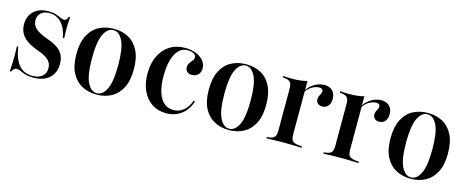

<svg xmlns="http://www.w3.org/2000/svg" viewBox="-31 -827 3009 1237"><g transform="rotate(15 1473.5 -209.0)"><path d="M196 11.3Q162.9 11.3 141.9 4.4Q121 -2.4 106.9 -9.3Q92.7 -16.1 80.6 -16.1Q58.9 -16.1 49.2 10.5H40.3Q41.9 -15.3 43.1 -41.5Q44.4 -67.7 44.4 -96.4Q44.4 -125 42.7 -156.5H51.6Q64.5 -75 97.6 -36.7Q130.6 1.6 187.9 1.6Q229 1.6 252.4 -18.1Q275.8 -37.9 275.8 -72.6Q275.8 -104 254.4 -125.4Q233.1 -146.8 180.6 -165.3Q112.1 -189.5 81 -223.4Q50 -257.3 50 -306.5Q50 -362.1 85.9 -394.8Q121.8 -427.4 181.5 -427.4Q211.3 -427.4 231.5 -421Q251.6 -414.5 265.3 -407.7Q279 -400.8 291.1 -400.8Q300 -400.8 306.5 -406.9Q312.9 -412.9 316.9 -426.6H325.8Q323.4 -406.5 322.6 -385.5Q321.8 -364.5 321.8 -340.3Q321.8 -316.1 323.4 -285.5H314.5Q304 -348.4 271 -383.1Q237.9 -417.7 191.1 -417.7Q155.6 -417.7 135.1 -399.6Q114.5 -381.5 114.5 -350.8Q114.5 -317.7 139.1 -295.6Q163.7 -273.4 221 -253.2Q283.9 -232.3 312.1 -200.4Q340.3 -168.5 340.3 -118.5Q340.3 -58.1 302 -23.4Q263.7 11.3 196 11.3Z M617.7 11.3Q562.1 11.3 519 -12.1Q475.8 -35.5 450.8 -83.5Q425.8 -131.5 425.8 -208.1Q425.8 -283.9 450.8 -332.7Q475.8 -381.5 519.4 -404.4Q562.9 -427.4 617.7 -427.4Q673.4 -427.4 716.1 -404.4Q758.9 -381.5 783.9 -332.7Q808.9 -283.9 808.9 -208.1Q808.9 -131.5 783.9 -83.5Q758.9 -35.5 716.1 -12.1Q673.4 11.3 617.7 11.3ZM617.7 2.4Q655.6 2.4 680.2 -46.4Q704.8 -95.2 704.8 -208.1Q704.8 -320.2 680.2 -369.4Q655.6 -418.5 617.7 -418.5Q579 -418.5 554.4 -369.4Q529.8 -320.2 529.8 -208.1Q529.8 -95.2 554.4 -46.4Q579 2.4 617.7 2.4Z M1081.5 11.3Q1026.6 11.3 986.3 -15.7Q946 -42.7 923.4 -91.1Q900.8 -139.5 900.8 -204.8Q900.8 -272.6 924.6 -322.6Q948.4 -372.6 991.5 -400Q1034.7 -427.4 1093.5 -427.4Q1134.7 -427.4 1166.5 -414.5Q1198.4 -401.6 1216.9 -379Q1235.5 -356.5 1235.5 -327.4Q1235.5 -301.6 1219.8 -285.9Q1204 -270.2 1179.8 -270.2Q1158.9 -270.2 1146.8 -280.6Q1134.7 -291.1 1134.7 -308.9Q1134.7 -326.6 1143.1 -339.1Q1151.6 -351.6 1160.5 -362.1Q1169.4 -372.6 1169.4 -385.5Q1169.4 -399.2 1153.2 -408.1Q1137.1 -416.9 1112.9 -416.9Q1062.1 -416.9 1033.5 -364.5Q1004.8 -312.1 1004.8 -217.7Q1004.8 -123.4 1035.1 -72.2Q1065.3 -21 1121.8 -21Q1160.5 -21 1189.1 -44.8Q1217.7 -68.5 1233.9 -113.7L1242.7 -109.7Q1224.2 -51.6 1181.9 -20.2Q1139.5 11.3 1081.5 11.3Z M1500.8 11.3Q1445.2 11.3 1402 -12.1Q1358.9 -35.5 1333.9 -83.5Q1308.9 -131.5 1308.9 -208.1Q1308.9 -283.9 1333.9 -332.7Q1358.9 -381.5 1402.4 -404.4Q1446 -427.4 1500.8 -427.4Q1556.5 -427.4 1599.2 -404.4Q1641.9 -381.5 1666.9 -332.7Q1691.9 -283.9 1691.9 -208.1Q1691.9 -131.5 1666.9 -83.5Q1641.9 -35.5 1599.2 -12.1Q1556.5 11.3 1500.8 11.3ZM1500.8 2.4Q1538.7 2.4 1563.3 -46.4Q1587.9 -95.2 1587.9 -208.1Q1587.9 -320.2 1563.3 -369.4Q1538.7 -418.5 1500.8 -418.5Q1462.1 -418.5 1437.5 -369.4Q1412.9 -320.2 1412.9 -208.1Q1412.9 -95.2 1437.5 -46.4Q1462.1 2.4 1500.8 2.4Z M1859.7 -2.4Q1832.3 -2.4 1806.9 -1.6Q1781.5 -0.8 1749.2 0V-8.9L1762.1 -9.7Q1789.5 -12.9 1800 -25.4Q1810.5 -37.9 1810.5 -68.5V-207.3H1908.9V-68.5Q1908.9 -47.6 1913.7 -35.9Q1918.5 -24.2 1929.8 -18.5Q1941.1 -12.9 1961.3 -10.5L1983.9 -8.9V0Q1960.5 -0.8 1939.9 -1.2Q1919.4 -1.6 1900 -2Q1880.6 -2.4 1859.7 -2.4ZM1810.5 -207.3V-347.6Q1810.5 -378.2 1800 -390.3Q1789.5 -402.4 1760.5 -405.6L1749.2 -407.3V-416.1Q1769.4 -414.5 1782.7 -414.1Q1796 -413.7 1809.7 -413.7Q1837.9 -413.7 1862.5 -416.5Q1887.1 -419.4 1908.9 -425V-416.1V-207.3ZM2041.9 -291.1Q2023.4 -291.1 2012.1 -301.6Q2000.8 -312.1 2000.8 -328.2Q2000.8 -340.3 2005.2 -349.6Q2009.7 -358.9 2014.1 -367.3Q2018.5 -375.8 2018.5 -385.5Q2018.5 -404.8 1994.4 -404.8Q1979 -404.8 1961.7 -398Q1944.4 -391.1 1930.2 -379Q1916.1 -366.9 1907.3 -352.4V-362.1Q1925 -391.9 1957.3 -410.5Q1989.5 -429 2022.6 -429Q2056.5 -429 2076.2 -409.3Q2096 -389.5 2096 -355.6Q2096 -325.8 2081.5 -308.5Q2066.9 -291.1 2041.9 -291.1Z M2239.5 -2.4Q2212.1 -2.4 2186.7 -1.6Q2161.3 -0.8 2129 0V-8.9L2141.9 -9.7Q2169.4 -12.9 2179.8 -25.4Q2190.3 -37.9 2190.3 -68.5V-207.3H2288.7V-68.5Q2288.7 -47.6 2293.5 -35.9Q2298.4 -24.2 2309.7 -18.5Q2321 -12.9 2341.1 -10.5L2363.7 -8.9V0Q2340.3 -0.8 2319.8 -1.2Q2299.2 -1.6 2279.8 -2Q2260.5 -2.4 2239.5 -2.4ZM2190.3 -207.3V-347.6Q2190.3 -378.2 2179.8 -390.3Q2169.4 -402.4 2140.3 -405.6L2129 -407.3V-416.1Q2149.2 -414.5 2162.5 -414.1Q2175.8 -413.7 2189.5 -413.7Q2217.7 -413.7 2242.3 -416.5Q2266.9 -419.4 2288.7 -425V-416.1V-207.3ZM2421.8 -291.1Q2403.2 -291.1 2391.9 -301.6Q2380.6 -312.1 2380.6 -328.2Q2380.6 -340.3 2385.1 -349.6Q2389.5 -358.9 2394 -367.3Q2398.4 -375.8 2398.4 -385.5Q2398.4 -404.8 2374.2 -404.8Q2358.9 -404.8 2341.5 -398Q2324.2 -391.1 2310.1 -379Q2296 -366.9 2287.1 -352.4V-362.1Q2304.8 -391.9 2337.1 -410.5Q2369.4 -429 2402.4 -429Q2436.3 -429 2456 -409.3Q2475.8 -389.5 2475.8 -355.6Q2475.8 -325.8 2461.3 -308.5Q2446.8 -291.1 2421.8 -291.1Z M2712.9 11.3Q2657.3 11.3 2614.1 -12.1Q2571 -35.5 2546 -83.5Q2521 -131.5 2521 -208.1Q2521 -283.9 2546 -332.7Q2571 -381.5 2614.5 -404.4Q2658.1 -427.4 2712.9 -427.4Q2768.5 -427.4 2811.3 -404.4Q2854 -381.5 2879 -332.7Q2904 -283.9 2904 -208.1Q2904 -131.5 2879 -83.5Q2854 -35.5 2811.3 -12.1Q2768.5 11.3 2712.9 11.3ZM2712.9 2.4Q2750.8 2.4 2775.4 -46.4Q2800 -95.2 2800 -208.1Q2800 -320.2 2775.4 -369.4Q2750.8 -418.5 2712.9 -418.5Q2674.2 -418.5 2649.6 -369.4Q2625 -320.2 2625 -208.1Q2625 -95.2 2649.6 -46.4Q2674.2 2.4 2712.9 2.4Z"/></g></svg>

Font: Playfair 144pt SemiCondensed SemiBold
Style: Regular
Weight: 600
Width: 4
Designer: Claus Eggers Sørensen
Foundry: Claus Eggers Sørensen
Version: Version 2.203